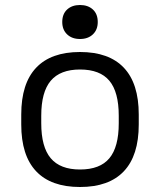

<svg xmlns="http://www.w3.org/2000/svg" viewBox="-20 -738 640 768"><path d="M300 10Q184 10 124.5 -53Q65 -116 65 -240V-280Q65 -404 124.5 -467Q184 -530 300 -530Q416 -530 475.5 -467Q535 -404 535 -280V-240Q535 -116 475.5 -53Q416 10 300 10ZM300 -60Q380 -60 417.5 -105Q455 -150 455 -245V-275Q455 -370 417.5 -415Q380 -460 300 -460Q221 -460 183 -415Q145 -370 145 -275V-245Q145 -150 183 -105Q221 -60 300 -60ZM300 -582Q268 -582 248.5 -600.5Q229 -619 229 -650Q229 -682 248.5 -700Q268 -718 300 -718Q332 -718 351.5 -700Q371 -682 371 -650Q371 -619 351.5 -600.5Q332 -582 300 -582Z"/></svg>

Font: M PLUS Code Latin Expanded
Style: Regular
Weight: 400
Width: 7
Designer: Coji Morishita
Foundry: UNDERFOREST DESIGN
Version: Version 1.002; ttfautohint (v1.8.3)